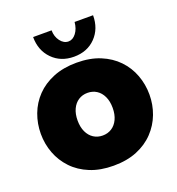

<svg xmlns="http://www.w3.org/2000/svg" viewBox="-134 -838 881 957"><g transform="rotate(-20 307.0 -360.0)"><path d="M307 10Q237 10 183 -12Q129 -34 92.5 -72.5Q56 -111 37.5 -160Q19 -209 19 -263Q19 -317 37.5 -366.5Q56 -416 92.5 -454Q129 -492 183 -514Q237 -536 307 -536Q378 -536 431.5 -514Q485 -492 521.5 -454Q558 -416 576.5 -366.5Q595 -317 595 -263Q595 -209 576.5 -160Q558 -111 521.5 -72.5Q485 -34 431.5 -12Q378 10 307 10ZM214 -263Q214 -228 226 -202.5Q238 -177 259 -163.5Q280 -150 307 -150Q334 -150 355 -163.5Q376 -177 388 -202.5Q400 -228 400 -263Q400 -298 388 -323.5Q376 -349 355 -362.5Q334 -376 307 -376Q280 -376 259 -362.5Q238 -349 226 -323.5Q214 -298 214 -263ZM307 -649Q330 -649 347.5 -672Q365 -695 368 -730H466Q466 -659 422 -613.5Q378 -568 307 -568Q237 -568 192.5 -613.5Q148 -659 148 -730H246Q246 -697 264 -673Q282 -649 307 -649Z"/></g></svg>

Font: Raleway Thin Black
Style: Regular
Weight: 900
Version: Version 4.026